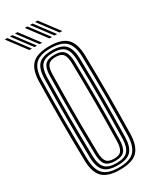

<svg xmlns="http://www.w3.org/2000/svg" viewBox="-249 -1029 886 1098"><g transform="rotate(-30 193.5 -480.5)"><path d="M196.2 7.5Q115.5 7.5 80.9 -27Q46.2 -61.5 44.5 -139.8Q43 -215.2 42.4 -279.6Q41.8 -344 41.8 -404.4Q41.8 -464.8 42.5 -526.9Q43.2 -589 44.5 -660.2Q46.2 -738.8 81 -773.1Q115.8 -807.5 196.2 -807.5Q275.8 -807.5 310.6 -773.1Q345.5 -738.8 347.5 -660.2Q348.8 -590.2 349.6 -525.9Q350.5 -461.5 350.4 -399Q350.2 -336.5 349.6 -272.6Q349 -208.8 347.5 -139.8Q345.2 -61.8 310.8 -27.1Q276.2 7.5 196.2 7.5ZM196.2 -6.8Q267.2 -6.8 297.8 -38.1Q328.2 -69.5 330 -140.2Q331.2 -208.5 332.1 -271.5Q333 -334.5 333 -396.4Q333 -458.2 332.2 -523Q331.5 -587.8 330 -659.8Q328.2 -731.2 297.5 -762.2Q266.8 -793.2 196.2 -793.2Q123.5 -793.2 93.5 -761.6Q63.5 -730 62 -659.8Q60.5 -584.5 59.9 -519.9Q59.2 -455.2 59.2 -394.9Q59.2 -334.5 60 -272.4Q60.8 -210.2 62 -140.2Q63.5 -70 93.6 -38.4Q123.8 -6.8 196.2 -6.8ZM196.2 -21Q133.5 -21 107.2 -48.8Q81 -76.5 79.5 -140.5Q78 -215.8 77.2 -280.5Q76.5 -345.2 76.6 -405.5Q76.8 -465.8 77.4 -527.6Q78 -589.5 79.5 -659.5Q80.8 -723.8 107.2 -751.4Q133.8 -779 196.2 -779Q258.5 -779 284.8 -750.9Q311 -722.8 312.5 -659.2Q314 -582 314.8 -517.2Q315.5 -452.5 315.5 -392.8Q315.5 -333 314.6 -271.9Q313.8 -210.8 312.5 -141Q311 -78.2 285.1 -49.6Q259.2 -21 196.2 -21ZM196.2 -35.5Q250.2 -35.5 272 -60.5Q293.8 -85.5 295 -141.5Q296.5 -218 297.2 -281.6Q298 -345.2 298 -404.1Q298 -463 297.2 -524.5Q296.5 -586 295 -658.5Q293.8 -713.5 272.5 -739Q251.2 -764.5 196.2 -764.5Q142.2 -764.5 120.2 -740Q98.2 -715.5 97 -659.2Q95.5 -587.2 94.8 -524Q94 -460.8 94.1 -400.2Q94.2 -339.8 94.9 -276.4Q95.5 -213 97 -141Q98.2 -83.5 120.9 -59.5Q143.5 -35.5 196.2 -35.5ZM196.2 -49.8Q151.8 -49.8 133.5 -70.9Q115.2 -92 114.5 -141.2Q112.5 -242 111.9 -324.2Q111.2 -406.5 112 -486.2Q112.8 -566 114.5 -658.8Q115.2 -708 133.4 -729.1Q151.5 -750.2 196.2 -750.2Q241.8 -750.2 259.2 -728.1Q276.8 -706 277.5 -658Q279 -579.2 279.8 -515.5Q280.5 -451.8 280.5 -393.8Q280.5 -335.8 279.8 -275.1Q279 -214.5 277.5 -142Q276.5 -93.8 259 -71.8Q241.5 -49.8 196.2 -49.8ZM196.2 -64.2Q232.8 -64.2 246 -83Q259.2 -101.8 260.2 -142.5Q261.8 -218.5 262.4 -280.8Q263 -343 263 -400.8Q263 -458.5 262.4 -520.2Q261.8 -582 260.2 -657.5Q259.2 -699.2 245.8 -717.5Q232.2 -735.8 196.2 -735.8Q161.2 -735.8 147 -718.5Q132.8 -701.2 132 -658.5Q130.2 -562.5 129.5 -481Q128.8 -399.5 129.4 -318.5Q130 -237.5 132 -141.8Q132.8 -100 146.6 -82.1Q160.5 -64.2 196.2 -64.2ZM154.5 -845 62.2 -967.5H79.2L171.2 -845ZM87 -845 -5 -967.5H11.8L103.8 -845ZM120.8 -845 28.8 -967.5H45.5L137.5 -845ZM287 -845 195 -967.5H212L304 -845ZM219.5 -845 127.5 -967.5H144.5L236.5 -845ZM253.2 -845 161.2 -967.5H178.2L270.2 -845Z"/></g></svg>

Font: Big Shoulders Inline Display Thin SemiBold
Style: Regular
Weight: 600
Version: Version 2.002